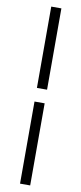

<svg xmlns="http://www.w3.org/2000/svg" viewBox="-118 -876 505 1193"><g transform="rotate(10 134.5 -279.5)"><path d="M103 -325V-838H167V-325ZM103 279V-239H167V279Z"/></g></svg>

Font: Noto Sans CJK KR Regular (TTF)
Style: Regular
Weight: 400
Designer: Ryoko NISHIZUKA 西塚涼子 (kana & ideographs); Paul D. Hunt (Latin, Greek & Cyrillic); Wenlong ZHANG 张文龙 (bopomofo); Sandoll 
Foundry: Adobe Systems Incorporated
Version: Version 1.004;PS 1.004;hotconv 1.0.82;makeotf.lib2.5.63406